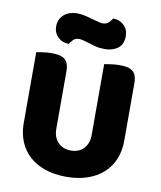

<svg xmlns="http://www.w3.org/2000/svg" viewBox="-93 -926 851 1016"><g transform="rotate(10 332.0 -418.0)"><path d="M602 -224Q602 -170 583.5 -125.5Q565 -81 530 -49.5Q495 -18 445 -1Q395 16 332 16Q269 16 219 -1Q169 -18 134 -49.5Q99 -81 80.5 -125.5Q62 -170 62 -224V-606Q73 -608 97 -611.5Q121 -615 143 -615Q166 -615 183.5 -611.5Q201 -608 213 -599Q225 -590 231 -574Q237 -558 237 -532V-227Q237 -179 263.5 -152Q290 -125 332 -125Q375 -125 401 -152Q427 -179 427 -227V-606Q438 -608 462 -611.5Q486 -615 508 -615Q531 -615 548.5 -611.5Q566 -608 578 -599Q590 -590 596 -574Q602 -558 602 -532ZM331 -828Q349 -823 361 -820Q373 -817 381 -817Q403 -817 415 -830Q427 -843 432 -852Q467 -852 490.5 -829.5Q514 -807 514 -772Q514 -727 486 -706Q458 -685 416 -685Q402 -685 388 -686.5Q374 -688 357 -693L317 -705Q303 -709 293.5 -711.5Q284 -714 275 -714Q253 -714 241.5 -701.5Q230 -689 224 -679Q189 -679 165.5 -701.5Q142 -724 142 -759Q142 -781 150.5 -797.5Q159 -814 173 -825Q187 -836 204.5 -841Q222 -846 240 -846Q253 -846 271.5 -843Q290 -840 331 -828Z"/></g></svg>

Font: Baloo Tammudu
Style: Regular
Weight: 400
Designer: Omkar Shende and Ek Type
Foundry: Ek Type
Version: Version 1.443;PS 1.000;hotconv 16.6.51;makeotf.lib2.5.65220;